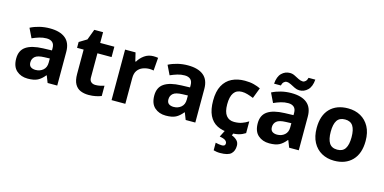

<svg xmlns="http://www.w3.org/2000/svg" viewBox="-88 -1261 4009 2004"><g transform="rotate(15 1916.5 -258.5)"><path d="M302 -557Q412 -557 470.5 -509.5Q529 -462 529 -364V0H425L396 -74H392Q357 -30 318 -10Q279 10 211 10Q138 10 90 -32.5Q42 -75 42 -163Q42 -250 103 -291.5Q164 -333 286 -337L381 -340V-364Q381 -407 358.5 -427Q336 -447 296 -447Q256 -447 218 -435.5Q180 -424 142 -407L93 -508Q137 -531 190.5 -544Q244 -557 302 -557ZM323 -251Q251 -249 223 -225Q195 -201 195 -162Q195 -128 215 -113.5Q235 -99 267 -99Q315 -99 348 -127.5Q381 -156 381 -208V-253Z M912 -109Q937 -109 960 -114Q983 -119 1006 -126V-15Q982 -5 946.5 2.5Q911 10 869 10Q820 10 781.5 -6Q743 -22 720.5 -61.5Q698 -101 698 -171V-434H627V-497L709 -547L752 -662H847V-546H1000V-434H847V-171Q847 -140 865 -124.5Q883 -109 912 -109Z M1421 -556Q1432 -556 1447 -555Q1462 -554 1471 -552L1460 -412Q1453 -414 1439.5 -415.5Q1426 -417 1416 -417Q1378 -417 1343 -403.5Q1308 -390 1286.5 -360Q1265 -330 1265 -278V0H1116V-546H1229L1251 -454H1258Q1282 -496 1324 -526Q1366 -556 1421 -556Z M1794 -557Q1904 -557 1962.5 -509.5Q2021 -462 2021 -364V0H1917L1888 -74H1884Q1849 -30 1810 -10Q1771 10 1703 10Q1630 10 1582 -32.5Q1534 -75 1534 -163Q1534 -250 1595 -291.5Q1656 -333 1778 -337L1873 -340V-364Q1873 -407 1850.5 -427Q1828 -447 1788 -447Q1748 -447 1710 -435.5Q1672 -424 1634 -407L1585 -508Q1629 -531 1682.5 -544Q1736 -557 1794 -557ZM1815 -251Q1743 -249 1715 -225Q1687 -201 1687 -162Q1687 -128 1707 -113.5Q1727 -99 1759 -99Q1807 -99 1840 -127.5Q1873 -156 1873 -208V-253Z M2396 10Q2315 10 2258 -19.5Q2201 -49 2171 -111Q2141 -173 2141 -270Q2141 -370 2175 -433Q2209 -496 2269.5 -526Q2330 -556 2409 -556Q2465 -556 2506.5 -545Q2548 -534 2579 -519L2535 -404Q2500 -418 2469.5 -427Q2439 -436 2409 -436Q2293 -436 2293 -271Q2293 -189 2323.5 -150Q2354 -111 2409 -111Q2456 -111 2492 -123.5Q2528 -136 2562 -158V-31Q2528 -9 2490.5 0.5Q2453 10 2396 10ZM2503 122Q2503 178 2470.5 209Q2438 240 2352 240Q2330 240 2312.5 237Q2295 234 2281 230V148Q2295 152 2315.5 155Q2336 158 2351 158Q2365 158 2375.5 151.5Q2386 145 2386 128Q2386 110 2368 96Q2350 82 2305 75L2343 0H2437L2424 30Q2454 40 2478.5 62.5Q2503 85 2503 122Z M2912 -557Q3022 -557 3080.5 -509.5Q3139 -462 3139 -364V0H3035L3006 -74H3002Q2967 -30 2928 -10Q2889 10 2821 10Q2748 10 2700 -32.5Q2652 -75 2652 -163Q2652 -250 2713 -291.5Q2774 -333 2896 -337L2991 -340V-364Q2991 -407 2968.5 -427Q2946 -447 2906 -447Q2866 -447 2828 -435.5Q2790 -424 2752 -407L2703 -508Q2747 -531 2800.5 -544Q2854 -557 2912 -557ZM2933 -251Q2861 -249 2833 -225Q2805 -201 2805 -162Q2805 -128 2825 -113.5Q2845 -99 2877 -99Q2925 -99 2958 -127.5Q2991 -156 2991 -208V-253ZM2710 -605Q2716 -683 2753.5 -719.5Q2791 -756 2843 -756Q2870 -756 2895.5 -743Q2921 -730 2945.5 -717.5Q2970 -705 2993 -705Q3008 -705 3022 -718Q3036 -731 3042 -757H3115Q3109 -680 3071 -643Q3033 -606 2982 -606Q2956 -606 2930.5 -618.5Q2905 -631 2880.5 -644Q2856 -657 2832 -657Q2817 -657 2803 -644Q2789 -631 2783 -605Z M3788 -274Q3788 -138 3716.5 -64Q3645 10 3522 10Q3446 10 3386.5 -23Q3327 -56 3293 -119.5Q3259 -183 3259 -274Q3259 -410 3330 -483Q3401 -556 3525 -556Q3602 -556 3661 -523Q3720 -490 3754 -427.5Q3788 -365 3788 -274ZM3411 -274Q3411 -193 3437.5 -151.5Q3464 -110 3524 -110Q3583 -110 3609.5 -151.5Q3636 -193 3636 -274Q3636 -355 3609.5 -395.5Q3583 -436 3524 -436Q3464 -436 3437.5 -395.5Q3411 -355 3411 -274Z"/></g></svg>

Font: Noto Sans Sora Sompeng
Style: Bold
Weight: 700
Designer: Monotype Design Team. David Williams.
Foundry: Monotype Imaging Inc.
Version: Version 2.101